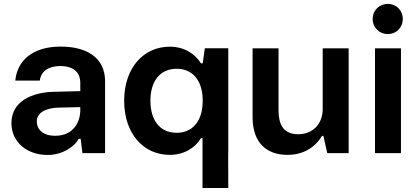

<svg xmlns="http://www.w3.org/2000/svg" viewBox="-20 -772 2112 968"><path d="M219.7 9.3C298.8 9.3 358.9 -36.6 377 -72.3H386.7L395.5 0H509.8V-362.3C509.8 -480 419.4 -537.1 285.6 -537.1C143.1 -537.1 66.4 -465.3 57.1 -365.7H180.7C187 -414.1 225.6 -439 283.7 -439C354 -439 384.8 -404.3 384.8 -354.5V-312.5L247.6 -309.1C147.5 -306.2 37.6 -265.1 37.6 -151.4C37.6 -53.2 118.7 9.3 219.7 9.3ZM165.5 -160.2C165.5 -205.6 214.8 -228.5 277.3 -229.5L384.8 -231.9V-216.3C384.8 -159.2 352.1 -87.4 257.8 -87.4C198.2 -87.4 165.5 -118.2 165.5 -160.2Z M835.9 -536.6C703.1 -536.6 606 -429.2 606 -264.2C606 -264.2 606 -263.7 606 -263.7C606 -98.6 703.1 8.8 835.9 8.8C909.2 8.8 963.9 -27.3 993.2 -75.2H1001V175.8H1130.9L1130.4 1H1130.9V-528.8H1012.7L1002 -452.6H993.2C963.9 -500.5 909.2 -536.6 835.9 -536.6ZM738.3 -264.2C738.3 -358.9 783.7 -425.3 871.1 -425.3C946.3 -425.3 1002 -371.6 1002 -264.2C1002 -156.2 946.3 -102.5 871.1 -102.5C783.7 -102.5 738.3 -168.9 738.3 -264.2Z M1629.9 0H1737.8V-528.3H1606.9V-225.6V-215.8C1603 -137.2 1548.3 -95.2 1483.9 -95.2C1404.3 -95.2 1384.3 -149.9 1384.3 -216.8V-528.3H1253.4V-180.7C1253.4 -52.2 1324.7 8.8 1428.7 8.8C1510.3 8.8 1567.9 -28.8 1603.5 -86.9H1610.4Z M1870.6 -528.3V0H2001.5V-528.3ZM1858.9 -676.3C1858.9 -631.8 1893.6 -600.1 1935.1 -600.1C1976.6 -600.1 2010.7 -631.8 2010.7 -676.3C2010.7 -721.2 1976.6 -752.4 1935.1 -752.4C1893.6 -752.4 1858.9 -721.2 1858.9 -676.3Z"/></svg>

Font: Wand UI Pro Bold
Style: Regular
Weight: 700
Designer: Andreas Faust
Version: Version 1.003;FEAKit 1.0